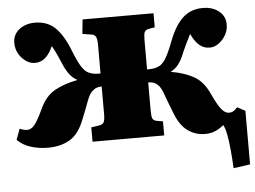

<svg xmlns="http://www.w3.org/2000/svg" viewBox="-50 -587 1083 814"><g transform="rotate(-5 491.5 -180.0)"><path d="M912 164Q910 124 906.5 86Q903 48 897.5 19.5Q892 -9 884 -22Q871 -10 851 -0.5Q831 9 804 9Q763 9 729.5 -15.5Q696 -40 675 -99Q657 -144 646 -175.5Q635 -207 620 -218Q612 -225 604 -227Q596 -229 583 -230V-108Q583 -85 587 -76Q591 -67 606 -64L631 -60V0H326V-61L359 -66Q374 -68 379.5 -77Q385 -86 385 -113V-230Q373 -229 365 -227Q357 -225 349 -218Q333 -207 321.5 -175Q310 -143 292 -99Q269 -38 230 -14.5Q191 9 136 9Q97 9 62.5 -2Q28 -13 6 -36L23 -82Q40 -74 55 -74Q71 -74 85 -90Q99 -106 123 -157Q147 -210 187 -232.5Q227 -255 284 -266V-267Q264 -278 250.5 -296.5Q237 -315 226 -342Q217 -364 208 -383Q199 -402 189 -419Q176 -388 157 -371Q138 -354 112 -354Q92 -354 73.5 -367Q55 -380 43.5 -400.5Q32 -421 32 -446Q32 -481 59 -502.5Q86 -524 126 -524Q179 -524 212.5 -491.5Q246 -459 271 -395Q292 -342 306 -321Q320 -300 334 -294Q346 -288 358 -286.5Q370 -285 385 -285V-407Q385 -433 379 -442.5Q373 -452 360 -453L323 -459L329 -520H631V-460L606 -456Q591 -453 587 -443.5Q583 -434 583 -411V-285Q598 -285 610 -286.5Q622 -288 634 -294Q647 -299 661.5 -320.5Q676 -342 696 -395Q722 -462 756 -493Q790 -524 841 -524Q882 -524 909 -502.5Q936 -481 936 -446Q936 -421 924 -400.5Q912 -380 894 -367Q876 -354 856 -354Q830 -354 811 -371Q792 -388 778 -419Q769 -402 759.5 -382Q750 -362 741 -342Q731 -315 717 -296Q703 -277 683 -267V-266Q741 -256 780.5 -233.5Q820 -211 844 -157Q867 -108 882 -90Q897 -72 913 -72Q925 -72 933.5 -77.5Q942 -83 949 -92L983 -74V154Z"/></g></svg>

Font: Literata 36pt ExtraBold
Style: Regular
Weight: 800
Designer: Latin by Veronika Burian and Jose Scaglione. Greek by Irene Vlachou. Cyrillic by Vera Evstafieva.
Foundry: TypeTogether
Version: Version 3.002